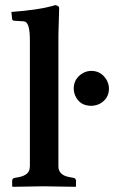

<svg xmlns="http://www.w3.org/2000/svg" viewBox="-20 -718 440 740"><path d="M332 -310.1Q287.6 -310.1 270 -349.1Q264.2 -362.8 264.2 -377Q264.2 -414.1 297.4 -435.1Q314 -444.8 332 -444.8Q368.7 -444.8 389.6 -412.1Q399.9 -395 399.9 -377Q399.9 -337.4 364.3 -317.9Q348.6 -310.5 332 -310.1ZM95.2 -563Q95.2 -627.9 76.2 -634.8Q71.3 -636.2 64.9 -636.2L33.2 -638.2Q28.3 -639.6 26.9 -643.1L23.9 -671.9Q127 -679.7 183.6 -695.3Q189 -696.8 191.9 -698.2Q206.5 -696.8 208 -688Q208 -686 205.1 -583V-77.1Q205.1 -47.4 237.8 -37.6Q245.6 -35.6 253.9 -34.2L265.1 -32.2Q272 -29.3 272.9 -22.9V0L271 2Q270 2 147.9 0L28.8 2L26.9 0V-22.9Q28.3 -30.3 35.2 -32.2L46.9 -34.2Q88.9 -41 93.8 -65.9Q94.7 -71.8 95.2 -77.1Z"/></svg>

Font: Linux Libertine O
Style: Semibold
Weight: 700
Designer: Philipp H. Poll
Foundry: Philipp H. Poll
Version: Version 5.0.0